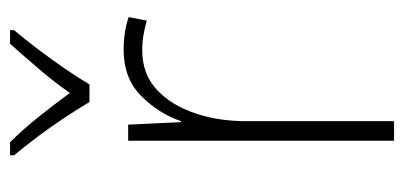

<svg xmlns="http://www.w3.org/2000/svg" viewBox="-231 -573 804 382"><g transform="rotate(-90 171.0 -382.0)"><path d="M263 -538Q299 -538 328 -528L321 -492Q307 -496 292.5 -498.5Q278 -501 262 -501Q215 -501 184 -472.5Q153 -444 136.5 -395.5Q120 -347 121 -288V0H82V-529H114L119 -424H121Q136 -468 171 -503Q206 -538 263 -538ZM159 -606Q146 -628 127.5 -656Q109 -684 89 -710.5Q69 -737 53 -756V-764H79Q104 -739 130 -706.5Q156 -674 177 -645Q198 -675 223.5 -705Q249 -735 275 -764H302V-756Q285 -736 264.5 -709Q244 -682 225.5 -655Q207 -628 194 -606Z"/></g></svg>

Font: Noto Sans Gurmukhi SemiCondensed ExtraLight
Style: Regular
Weight: 200
Width: 4
Designer: Jelle Bosma - Monotype Design Team
Foundry: Monotype Imaging Inc.
Version: Version 2.004; ttfautohint (v1.8.4.7-5d5b)